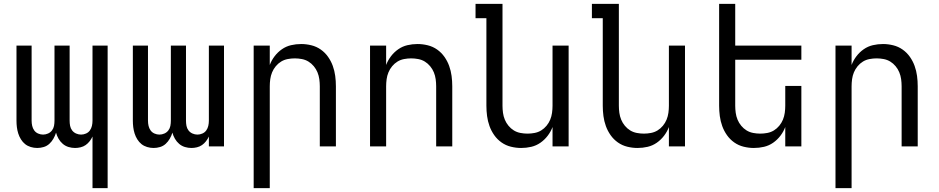

<svg xmlns="http://www.w3.org/2000/svg" viewBox="-20 -755 4840 990"><path d="M457 215V-51Q451 -38 442 -26.5Q433 -15 421.5 -7Q410 1 395.5 4.5Q381 8 367 8Q350 8 333.5 3Q317 -2 304 -13Q291 -24 282 -39.5Q273 -55 269 -71Q264 -55 255.5 -40Q247 -25 234.5 -13.5Q222 -2 205.5 3Q189 8 172 8Q155 8 138.5 3Q122 -2 109.5 -12Q97 -22 88 -36.5Q79 -51 74 -67Q69 -83 67 -99.5Q65 -116 65 -133V-520H143V-133Q143 -119 146 -106Q149 -93 156.5 -82.5Q164 -72 176.5 -66.5Q189 -61 202 -61Q215 -61 227.5 -66.5Q240 -72 248 -82.5Q256 -93 258.5 -106Q261 -119 261 -133V-520H339V-133Q339 -119 341.5 -106Q344 -93 352 -82.5Q360 -72 372.5 -66.5Q385 -61 398 -61Q411 -61 423.5 -66.5Q436 -72 443.5 -82.5Q451 -93 454 -106Q457 -119 457 -133V-520H535V215Z M967 8Q950 8 933.5 3Q917 -2 904 -13Q891 -24 882 -39.5Q873 -55 869 -71Q864 -55 855.5 -40Q847 -25 834.5 -13.5Q822 -2 805.5 3Q789 8 772 8Q755 8 738.5 3Q722 -2 709.5 -12Q697 -22 688 -36.5Q679 -51 674 -67Q669 -83 667 -99.5Q665 -116 665 -133V-520H743V-133Q743 -119 746 -106Q749 -93 756.5 -82.5Q764 -72 776.5 -66.5Q789 -61 802 -61Q815 -61 827.5 -66.5Q840 -72 848 -82.5Q856 -93 858.5 -106Q861 -119 861 -133V-520H939V-133Q939 -119 941.5 -106Q944 -93 952 -82.5Q960 -72 972.5 -66.5Q985 -61 998 -61Q1011 -61 1023.5 -66.5Q1036 -72 1043.5 -82.5Q1051 -93 1054 -106Q1057 -119 1057 -133V-520H1135V0H1057V-51Q1051 -38 1042 -26.5Q1033 -15 1021.5 -7Q1010 1 995.5 4.5Q981 8 967 8Z M1288 215V-520H1371V-420Q1380 -444 1396 -465Q1412 -486 1433.5 -501Q1455 -516 1480.5 -522Q1506 -528 1533 -528Q1559 -528 1585.5 -521.5Q1612 -515 1634 -499.5Q1656 -484 1671.5 -462Q1687 -440 1696 -415Q1705 -390 1708.5 -363.5Q1712 -337 1712 -310V0H1629V-310Q1629 -328 1626.5 -346.5Q1624 -365 1617 -382Q1610 -399 1598 -413.5Q1586 -428 1570.5 -437.5Q1555 -447 1536.5 -450.5Q1518 -454 1500 -454Q1482 -454 1463.5 -450.5Q1445 -447 1429.5 -437.5Q1414 -428 1402 -413.5Q1390 -399 1383 -382Q1376 -365 1373.5 -346.5Q1371 -328 1371 -310V215Z M1888 0V-520H1971V-420Q1980 -444 1996 -465Q2012 -486 2033.5 -501Q2055 -516 2080.5 -522Q2106 -528 2133 -528Q2159 -528 2185.5 -521.5Q2212 -515 2234 -499.5Q2256 -484 2271.5 -462Q2287 -440 2296 -415Q2305 -390 2308.5 -363.5Q2312 -337 2312 -310V0H2229V-310Q2229 -328 2226.5 -346.5Q2224 -365 2217 -382Q2210 -399 2198 -413.5Q2186 -428 2170.5 -437.5Q2155 -447 2136.5 -450.5Q2118 -454 2100 -454Q2082 -454 2063.5 -450.5Q2045 -447 2029.5 -437.5Q2014 -428 2002 -413.5Q1990 -399 1983 -382Q1976 -365 1973.5 -346.5Q1971 -328 1971 -310V0Z M2667 8Q2641 8 2614.5 1.5Q2588 -5 2566 -20.5Q2544 -36 2528.5 -58Q2513 -80 2504 -105Q2495 -130 2491.5 -156.5Q2488 -183 2488 -210V-661H2432V-735H2571V-210Q2571 -192 2573.5 -173.5Q2576 -155 2583 -138Q2590 -121 2602 -106.5Q2614 -92 2629.5 -82.5Q2645 -73 2663.5 -69.5Q2682 -66 2700 -66Q2718 -66 2736.5 -69.5Q2755 -73 2770.5 -82.5Q2786 -92 2798 -106.5Q2810 -121 2817 -138Q2824 -155 2826.5 -173.5Q2829 -192 2829 -210V-520H2912V0H2829V-100Q2820 -76 2804 -55Q2788 -34 2766.5 -19Q2745 -4 2719.5 2Q2694 8 2667 8Z M3267 8Q3241 8 3214.5 1.5Q3188 -5 3166 -20.5Q3144 -36 3128.5 -58Q3113 -80 3104 -105Q3095 -130 3091.5 -156.5Q3088 -183 3088 -210V-661H3032V-735H3171V-210Q3171 -192 3173.5 -173.5Q3176 -155 3183 -138Q3190 -121 3202 -106.5Q3214 -92 3229.5 -82.5Q3245 -73 3263.5 -69.5Q3282 -66 3300 -66Q3318 -66 3336.5 -69.5Q3355 -73 3370.5 -82.5Q3386 -92 3398 -106.5Q3410 -121 3417 -138Q3424 -155 3426.5 -173.5Q3429 -192 3429 -210V-520H3512V0H3429V-100Q3420 -76 3404 -55Q3388 -34 3366.5 -19Q3345 -4 3319.5 2Q3294 8 3267 8Z M3867 8Q3841 8 3814.5 1.5Q3788 -5 3766 -20.5Q3744 -36 3728.5 -58Q3713 -80 3704 -105Q3695 -130 3691.5 -156.5Q3688 -183 3688 -210V-735H3771V-520H4112V-447H3771V-210Q3771 -192 3773.5 -173.5Q3776 -155 3783 -138Q3790 -121 3802 -106.5Q3814 -92 3829.5 -82.5Q3845 -73 3863.5 -69.5Q3882 -66 3900 -66Q3918 -66 3936.5 -69.5Q3955 -73 3970.5 -82.5Q3986 -92 3998 -106.5Q4010 -121 4017 -138Q4024 -155 4026.5 -173.5Q4029 -192 4029 -210V-312H4112V0H4029V-100Q4020 -76 4004 -55Q3988 -34 3966.5 -19Q3945 -4 3919.5 2Q3894 8 3867 8Z M4288 215V-520H4371V-420Q4380 -444 4396 -465Q4412 -486 4433.5 -501Q4455 -516 4480.5 -522Q4506 -528 4533 -528Q4559 -528 4585.5 -521.5Q4612 -515 4634 -499.5Q4656 -484 4671.5 -462Q4687 -440 4696 -415Q4705 -390 4708.5 -363.5Q4712 -337 4712 -310V0H4629V-310Q4629 -328 4626.5 -346.5Q4624 -365 4617 -382Q4610 -399 4598 -413.5Q4586 -428 4570.5 -437.5Q4555 -447 4536.5 -450.5Q4518 -454 4500 -454Q4482 -454 4463.5 -450.5Q4445 -447 4429.5 -437.5Q4414 -428 4402 -413.5Q4390 -399 4383 -382Q4376 -365 4373.5 -346.5Q4371 -328 4371 -310V215Z"/></svg>

Font: Iosevka Extended
Style: Regular
Weight: 400
Width: 7
Monospace: yes
Designer: Belleve Invis
Foundry: Belleve Invis
Version: Version 32.5.0; ttfautohint (v1.8.4)